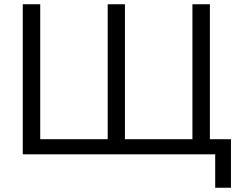

<svg xmlns="http://www.w3.org/2000/svg" viewBox="-20 -725 1128 902"><path d="M991 157V0H87V-705H169V-71H486V-705H567V-71H884V-705H966V-71H1065V157Z"/></svg>

Font: Nunito Sans
Style: Regular
Weight: 400
Designer: Vernon Adams
Foundry: Vernon Adams
Version: Version 3.101; ttfautohint (v1.8.4.7-5d5b);gftools[0.9.27]